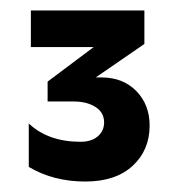

<svg xmlns="http://www.w3.org/2000/svg" viewBox="-20 -661 340 367"><path d="M143 -314Q82 -314 35 -342V-425Q72 -390 134 -390Q155 -390 167 -400.5Q179 -411 179 -427Q179 -446 162.5 -456.5Q146 -467 121 -467H71V-505L159 -571H39V-641H256V-577L163 -513H174Q215 -513 240.5 -487Q266 -461 266 -421Q266 -374 233.5 -344Q201 -314 143 -314Z"/></svg>

Font: Roundo SemiBold
Style: Regular
Weight: 600
Designer: Namrata Goyal (Gurmukhi), Shiva Nallaperumal (Latin)
Foundry: Indian Type Foundry
Version: Version 1.000;PS 1.0;hotconv 1.0.88;makeotf.lib2.5.647800